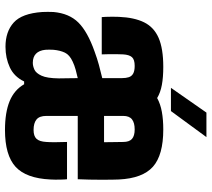

<svg xmlns="http://www.w3.org/2000/svg" viewBox="-58 -760 829 752"><g transform="rotate(90 356.0 -384.5)"><path d="M163.5 8Q104.5 8 68.8 -24.2Q33 -56.5 27.5 -136Q27 -145 27 -158Q27 -171 27.5 -180Q33 -241.5 68.8 -277.5Q104.5 -313.5 182.5 -341Q209.5 -351 234.5 -357.8Q259.5 -364.5 286.5 -371Q286.5 -384 286.5 -396.8Q286.5 -409.5 286.5 -422.2Q286.5 -435 286.5 -448Q286.5 -464 282.8 -475.2Q279 -486.5 268.5 -492.2Q258 -498 238.5 -498Q214 -498 204.5 -487.5Q195 -477 193.5 -453Q193 -446 192.8 -429.2Q192.5 -412.5 192.8 -395.2Q193 -378 193.5 -369H47.5Q47 -372.5 46.5 -384.5Q46 -396.5 46 -410.8Q46 -425 46.5 -436Q49 -496.5 68 -535Q87 -573.5 129 -591.8Q171 -610 242.5 -610Q283 -610 313 -604.5Q343 -599 364.5 -586Q388 -599 418.8 -604.5Q449.5 -610 487.5 -610Q588 -610 633.5 -569.5Q679 -529 683.5 -436Q684 -428 684.2 -409.8Q684.5 -391.5 684.5 -368.2Q684.5 -345 684 -320.5Q683.5 -296 682.5 -275H434.5Q434.5 -244.5 434.5 -213.8Q434.5 -183 434.5 -152Q434.5 -125 448.5 -113.5Q462.5 -102 489.5 -102Q513.5 -102 524.2 -113.5Q535 -125 536.5 -152Q537.5 -164 537.5 -185.5Q537.5 -207 536.5 -233H682.5Q683.5 -228 684 -206.2Q684.5 -184.5 683.5 -168Q679 -73 633.8 -31.5Q588.5 10 489.5 10Q421.5 10 377.2 -8Q333 -26 310.5 -65H299.5Q281 -26 244.5 -9Q208 8 163.5 8ZM226.5 -99Q239 -99 253 -105.2Q267 -111.5 277 -133.2Q287 -155 287.5 -201Q287.5 -217 287 -236Q286.5 -255 286.5 -275Q271 -271.5 253.5 -266.8Q236 -262 221.5 -255Q195.5 -243 186.8 -224.8Q178 -206.5 175.5 -180Q175 -171 175 -163.2Q175 -155.5 175.5 -148Q178 -124 190.8 -111.5Q203.5 -99 226.5 -99ZM434.5 -378H537.5Q537.5 -397 537 -418.8Q536.5 -440.5 536.5 -453Q536.5 -477 524.5 -487.5Q512.5 -498 487.5 -498Q461.5 -498 448 -487.5Q434.5 -477 434.5 -453Q434.5 -434.5 434.5 -415.8Q434.5 -397 434.5 -378ZM324.5 -640 421.5 -779H517.5L415.5 -640Z"/></g></svg>

Font: Big Shoulders Display Thin Black
Style: Regular
Weight: 900
Version: Version 2.002